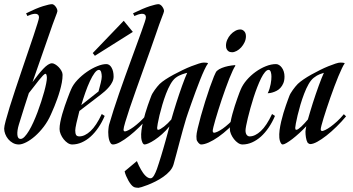

<svg xmlns="http://www.w3.org/2000/svg" viewBox="-65 -690 1701 926"><path d="M25.9 6.8Q10.3 6.8 -2.9 -0.5Q-16.1 -7.8 -25.4 -19Q-34.7 -30.3 -39.8 -43.7Q-44.9 -57.1 -44.9 -69.8Q-44.9 -80.1 -37.6 -107.4Q-30.3 -134.8 -18.6 -172.9Q-6.8 -210.9 8.3 -256.3Q23.4 -301.8 39.1 -348.1Q54.7 -394.5 69.8 -438.5Q85 -482.4 96.7 -517.8Q108.4 -553.2 115.7 -576.7Q123 -600.1 123 -605Q123 -615.7 117.4 -619.9Q111.8 -624 103.3 -623.5Q94.7 -623 85 -619.9Q75.2 -616.7 66.9 -612.8L61 -626Q110.8 -650.4 142.3 -660.2Q173.8 -669.9 186 -669.9Q189.5 -669.9 193.8 -667.2Q198.2 -664.6 202.1 -659.7Q206.1 -654.8 209 -648.7Q211.9 -642.6 211.9 -636.2Q211.9 -632.3 200.7 -603.8Q189.5 -575.2 173.8 -528.8L91.8 -293.9Q105.5 -313 118.7 -329.3Q131.8 -345.7 143.6 -358.2Q155.3 -370.6 166 -377.7Q176.8 -384.8 186 -384.8Q192.4 -384.8 201.2 -379.6Q210 -374.5 217.8 -366.5Q225.6 -358.4 231.2 -348.6Q236.8 -338.9 236.8 -329.1Q236.8 -311.5 233.2 -291.7Q229.5 -272 223.6 -251.7Q217.8 -231.4 210.9 -212.4Q204.1 -193.4 197.8 -178Q191.4 -162.6 186.5 -151.6Q181.6 -140.6 180.2 -137.2Q166 -105 145.8 -78.6Q125.5 -52.2 103.8 -33.2Q82 -14.2 61.3 -3.7Q40.5 6.8 25.9 6.8ZM154.8 -334Q149.9 -334 141.8 -325.4Q133.8 -316.9 123 -303.7Q112.3 -290.5 99.9 -273.9Q87.4 -257.3 74.2 -241.2Q64.5 -210.9 52.7 -174.8Q41 -138.7 25.9 -88.9Q17.1 -59.6 18.8 -39.8Q20.5 -20 34.2 -20Q43.5 -20 53.7 -30.8Q64 -41.5 74.7 -59.3Q85.4 -77.1 95.9 -100.3Q106.4 -123.5 116 -148.9Q125.5 -174.3 133.8 -200Q142.1 -225.6 148.2 -247.8Q154.3 -270 157.7 -287.6Q161.1 -305.2 161.1 -314Q161.1 -315.9 160.9 -319.1Q160.6 -322.3 159.9 -325.7Q159.2 -329.1 158 -331.5Q156.7 -334 154.8 -334Z M283.2 6.8Q272.5 6.8 261.7 -0.2Q251 -7.3 242.2 -18.3Q233.4 -29.3 227.8 -42.5Q222.2 -55.7 222.2 -67.9Q222.2 -82.5 225.8 -101.1Q229.5 -119.6 235.1 -139.6Q240.7 -159.7 247.6 -179.2Q254.4 -198.7 260.5 -215.1Q266.6 -231.4 271.2 -243.2Q275.9 -254.9 277.8 -258.8Q287.6 -282.2 308.3 -304.2Q329.1 -326.2 353.8 -343.3Q378.4 -360.4 403.6 -370.6Q428.7 -380.9 447.8 -380.9Q463.4 -380.9 473.1 -363.8Q482.9 -346.7 482.9 -320.8Q482.9 -307.6 476.8 -294.9Q470.7 -282.2 461.2 -271Q451.7 -259.8 440.7 -250Q429.7 -240.2 419.9 -232.9L317.9 -154.8Q309.1 -121.6 303.5 -95.9Q297.9 -70.3 297.9 -61Q297.9 -46.9 301.8 -39.6Q305.7 -32.2 317.9 -32.2Q343.8 -32.2 371.6 -57.9Q399.4 -83.5 425.8 -140.1L439.9 -130.9Q426.8 -100.1 409.4 -74.7Q392.1 -49.3 372.1 -31.2Q352.1 -13.2 329.3 -3.2Q306.6 6.8 283.2 6.8ZM412.1 -353Q402.3 -353 391.1 -337.9Q379.9 -322.8 368.7 -298.6Q357.4 -274.4 346.7 -243.9Q335.9 -213.4 327.1 -183.1L410.2 -249Q416 -270 420.9 -290.3Q425.8 -310.5 425.8 -320.8Q425.8 -326.2 425 -331.8Q424.3 -337.4 422.9 -342.3Q421.4 -347.2 418.7 -350.1Q416 -353 412.1 -353ZM575.7 -536.1 392.6 -420.9 382.3 -434.1 531.7 -589.8Z M688 -528.8Q675.8 -492.7 659.2 -446.5Q642.6 -400.4 625.2 -351.8Q607.9 -303.2 590.8 -255.4Q573.7 -207.5 560.5 -168.2Q547.4 -128.9 539.1 -101.1Q530.8 -73.2 530.8 -64.9Q530.8 -56.2 538.1 -56.2Q543 -56.6 553.7 -61.8Q564.5 -66.9 578.6 -77.1Q592.8 -87.4 609.1 -102.3Q625.5 -117.2 642.1 -137.2L652.8 -127Q631.3 -101.1 606.7 -76.9Q582 -52.7 558.3 -34.2Q534.7 -15.6 514.2 -4.4Q493.7 6.8 480 6.8Q473.1 6.8 468.8 0.7Q464.4 -5.4 461.7 -14.4Q459 -23.4 458 -33.9Q457 -44.4 457 -53.2Q457 -55.2 457.3 -59.3Q457.5 -63.5 458 -68.6Q458.5 -73.7 459.2 -78.9Q460 -84 460.9 -87.9Q470.2 -120.6 482.7 -159.2Q495.1 -197.8 509.3 -238.8Q523.4 -279.8 538.6 -321.8Q553.7 -363.8 568.1 -403.1Q582.5 -442.4 595.2 -477.3Q607.9 -512.2 617.7 -539.3Q627.4 -566.4 633.1 -583.7Q638.7 -601.1 638.7 -605Q638.7 -615.7 633.1 -619.9Q627.4 -624 619.1 -623.5Q610.8 -623 601.1 -619.9Q591.3 -616.7 583 -612.8L576.7 -626Q627 -650.4 657.5 -660.2Q688 -669.9 699.7 -669.9Q703.1 -669.9 707.8 -667.2Q712.4 -664.6 716.3 -659.7Q720.2 -654.8 723.1 -648.7Q726.1 -642.6 726.1 -636.2Q726.1 -632.3 714.8 -603.8Q703.6 -575.2 688 -528.8Z M833 -119.1Q825.2 -93.3 817.1 -64.2Q809.1 -35.2 801.3 -5.9Q793.5 23.4 786.1 51.5Q778.8 79.6 772 103Q767.1 120.1 753.7 135.3Q740.2 150.4 722.4 162.8Q704.6 175.3 684.6 185.3Q664.6 195.3 647.5 201.9Q630.4 208.5 618.2 212.2Q606 215.8 603 215.8Q598.6 215.8 591.1 214.8Q583.5 213.9 579.1 210.9Q573.7 208 567.1 200Q560.5 191.9 554.4 181.2Q548.3 170.4 543.2 158.4Q538.1 146.5 536.1 136.2L595.2 86.9Q604.5 110.4 615.2 128.4Q619.6 136.2 625 143.8Q630.4 151.4 636.2 157.2Q642.1 163.1 648.4 166.5Q654.8 169.9 661.1 169.9Q666 169.9 670.2 166Q674.3 162.1 678 156Q681.6 149.9 685.1 141.8Q688.5 133.8 691.9 125Q695.8 113.8 700.9 97.9Q706.1 82 711.7 63.7Q717.3 45.4 722.9 25.9Q728.5 6.3 733.9 -12.7Q739.3 -31.7 743.9 -49.1Q748.5 -66.4 752 -80.1Q734.9 -59.1 716.3 -42.7Q697.8 -26.4 681.2 -15.4Q664.6 -4.4 651.6 1.2Q638.7 6.8 632.8 6.8Q628.9 6.8 626.2 3.9Q623.5 1 621.3 -3.9Q619.1 -8.8 617.9 -14.2Q616.7 -19.5 616.2 -24.9Q614.7 -42 617.4 -62.3Q620.1 -82.5 625 -103.5Q629.9 -124.5 636 -144.8Q642.1 -165 647.9 -181.9Q653.8 -198.7 658.2 -210.4Q662.6 -222.2 664.1 -226.1Q666 -231.9 670.7 -240Q675.3 -248 681.2 -256.1Q687 -264.2 693.1 -271.7Q699.2 -279.3 705.1 -285.2Q715.8 -295.4 733.6 -307.1Q751.5 -318.8 772.5 -330.1Q793.5 -341.3 815.7 -352.1Q837.9 -362.8 857.9 -370.6Q877.9 -378.4 893.6 -383.3Q909.2 -388.2 917 -388.2Q923.8 -388.2 929 -387.7Q934.1 -387.2 937 -386.2L938 -383.8Q930.7 -374.5 920.7 -353Q910.6 -331.5 899.9 -304.4Q889.2 -277.3 878.2 -247.6Q867.2 -217.8 857.9 -191.4Q848.6 -165 841.8 -145.5Q835 -126 833 -119.1ZM698.2 -64Q702.1 -64 709.7 -68.4Q717.3 -72.8 726.1 -79.6Q734.9 -86.4 744.1 -95.5Q753.4 -104.5 761.2 -113.8Q766.1 -130.9 772.2 -151.4Q778.3 -171.9 785.2 -193.4Q792 -214.8 799.3 -236.3Q806.6 -257.8 813.5 -277.1Q820.3 -296.4 826.7 -312.3Q833 -328.1 837.9 -338.9Q834 -337.9 827.9 -336.2Q821.8 -334.5 814.2 -331.8Q806.6 -329.1 798.3 -325Q790 -320.8 782.2 -314.9Q769 -304.7 757.3 -284.2Q745.6 -263.7 735.8 -238Q726.1 -212.4 718 -185.1Q710 -157.7 704.3 -134.3Q698.7 -110.8 695.8 -94.2Q692.9 -77.6 692.9 -74.2Q692.9 -70.3 693.6 -67.1Q694.3 -64 698.2 -64Z M1094.2 -547.9Q1104.5 -547.9 1112.8 -539.3Q1121.1 -530.8 1121.1 -515.1Q1121.1 -500 1114.5 -486.1Q1107.9 -472.2 1098.1 -461.4Q1088.4 -450.7 1076.4 -444.3Q1064.5 -438 1054.2 -438Q1049.8 -438 1044.7 -439.2Q1039.6 -440.4 1035.2 -444.1Q1030.8 -447.8 1027.8 -454.1Q1024.9 -460.4 1024.9 -470.2Q1024.9 -484.4 1031 -498.3Q1037.1 -512.2 1047.1 -523.2Q1057.1 -534.2 1069.3 -541Q1081.5 -547.9 1094.2 -547.9ZM1070.3 -373Q1064.9 -365.7 1057.4 -349.6Q1049.8 -333.5 1041 -311.3Q1032.2 -289.1 1022.9 -263.2Q1013.7 -237.3 1004.6 -210.7Q995.6 -184.1 987.8 -158.9Q980 -133.8 973.9 -113Q967.8 -92.3 964.4 -77.9Q960.9 -63.5 960.9 -59.1Q960.9 -49.8 968.3 -49.8Q974.1 -50.3 984.9 -55.2Q995.6 -60.1 1009.5 -69.8Q1023.4 -79.6 1040 -94.7Q1056.6 -109.9 1074.2 -130.9L1085 -121.1Q1063.5 -93.8 1038.3 -70.6Q1013.2 -47.4 988.5 -30Q963.9 -12.7 941.9 -2.9Q919.9 6.8 905.3 6.8Q901.4 6.8 897.9 4.2Q894.5 1.5 892.1 -1Q883.8 -10.7 883.1 -18.1Q882.3 -25.4 882.3 -33.2Q882.3 -44.4 888.4 -70.8Q894.5 -97.2 903.8 -130.6Q913.1 -164.1 924.6 -200.7Q936 -237.3 947 -268.6Q958 -299.8 967 -321.8Q976.1 -343.8 981 -348.1Q990.7 -356.9 1005.4 -362.5Q1020 -368.2 1034.2 -371.1Q1050.3 -374.5 1068.4 -376Z M1139.2 -32.2Q1165 -32.2 1192.9 -57.9Q1220.7 -83.5 1247.1 -140.1L1261.2 -130.9Q1248 -100.1 1230.7 -74.7Q1213.4 -49.3 1193.4 -31.2Q1173.3 -13.2 1150.6 -3.2Q1127.9 6.8 1104.5 6.8Q1093.8 6.8 1083 -0.5Q1072.3 -7.8 1063.5 -19Q1054.7 -30.3 1049.1 -43.2Q1043.5 -56.2 1043.5 -67.9Q1043.5 -82.5 1046.9 -101.1Q1050.3 -119.6 1055.7 -139.6Q1061 -159.7 1067.4 -179.2Q1073.7 -198.7 1079.6 -215.1Q1085.4 -231.4 1089.8 -243.2Q1094.2 -254.9 1096.2 -258.8Q1106 -282.2 1125 -304.2Q1144 -326.2 1167.7 -343.3Q1191.4 -360.4 1217 -370.6Q1242.7 -380.9 1266.1 -380.9Q1273.9 -380.9 1281.2 -376.2Q1288.6 -371.6 1294.4 -363.5Q1300.3 -355.5 1303.7 -344.5Q1307.1 -333.5 1307.1 -320.8Q1307.1 -301.8 1301.5 -288.6Q1295.9 -275.4 1287.6 -266.4Q1279.3 -257.3 1269.3 -252.2Q1259.3 -247.1 1250.2 -244.4Q1241.2 -241.7 1234.6 -241Q1228 -240.2 1226.1 -240.2Q1231.4 -250.5 1234.9 -262.2Q1238.3 -273.9 1240.5 -284.9Q1242.7 -295.9 1243.4 -305.2Q1244.1 -314.5 1244.1 -320.8Q1244.1 -326.2 1243.4 -331.8Q1242.7 -337.4 1241.2 -342.3Q1239.7 -347.2 1237.1 -350.1Q1234.4 -353 1230.5 -353Q1222.2 -353 1212.9 -342Q1203.6 -331.1 1194.3 -312.5Q1185.1 -293.9 1175.8 -270Q1166.5 -246.1 1158.2 -220.2Q1149.9 -194.3 1142.8 -168.7Q1135.7 -143.1 1130.4 -121.3Q1125 -99.6 1122.1 -83.5Q1119.1 -67.4 1119.1 -61Q1119.1 -46.9 1124.8 -39.6Q1130.4 -32.2 1139.2 -32.2Z M1604 -128.9Q1582.5 -103 1557.9 -78.9Q1533.2 -54.7 1509.5 -36.1Q1485.8 -17.6 1465.3 -6.3Q1444.8 4.9 1431.2 4.9Q1428.2 4.9 1423.8 2.2Q1419.4 -0.5 1418 -2.9Q1412.6 -12.7 1410.4 -27.6Q1408.2 -42.5 1408.2 -55.2Q1408.2 -59.1 1409.4 -66.2Q1410.6 -73.2 1412.1 -81.1Q1396 -64 1378.7 -48.1Q1361.3 -32.2 1345.5 -20Q1329.6 -7.8 1317.1 -0.5Q1304.7 6.8 1298.8 6.8Q1294.9 6.8 1292.2 3.9Q1289.6 1 1287.4 -3.9Q1285.2 -8.8 1283.9 -14.2Q1282.7 -19.5 1282.2 -24.9Q1280.8 -42 1283.4 -62.3Q1286.1 -82.5 1291 -103.5Q1295.9 -124.5 1302 -144.8Q1308.1 -165 1314 -181.9Q1319.8 -198.7 1324.2 -210.4Q1328.6 -222.2 1330.1 -226.1Q1332 -231.9 1336.7 -240Q1341.3 -248 1347.2 -256.1Q1353 -264.2 1359.1 -271.7Q1365.2 -279.3 1371.1 -285.2Q1381.8 -295.4 1398.9 -307.1Q1416 -318.8 1436.3 -330.1Q1456.5 -341.3 1478 -352.1Q1499.5 -362.8 1518.8 -370.6Q1538.1 -378.4 1553.2 -383.3Q1568.4 -388.2 1576.2 -388.2Q1583 -388.2 1588.1 -387.7Q1593.3 -387.2 1596.2 -386.2L1597.2 -383.8Q1591.8 -377 1584 -360.4Q1576.2 -343.8 1566.9 -321.8Q1557.6 -299.8 1547.9 -273.4Q1538.1 -247.1 1528.6 -220.2Q1519 -193.4 1510.7 -167.7Q1502.4 -142.1 1495.8 -121.1Q1489.3 -100.1 1485.6 -85.7Q1481.9 -71.3 1481.9 -66.9Q1481.9 -58.1 1489.3 -58.1Q1494.1 -58.6 1504.9 -63.7Q1515.6 -68.8 1529.8 -79.1Q1543.9 -89.4 1560.3 -104.2Q1576.7 -119.1 1593.3 -139.2ZM1364.3 -64Q1368.2 -64 1374.5 -68.4Q1380.9 -72.8 1388.2 -79.6Q1395.5 -86.4 1403.8 -95.5Q1412.1 -104.5 1419.9 -113.8Q1424.8 -130.9 1430.9 -151.4Q1437 -171.9 1443.8 -193.4Q1450.7 -214.8 1458 -236.3Q1465.3 -257.8 1472.4 -277.1Q1479.5 -296.4 1485.8 -312.3Q1492.2 -328.1 1497.1 -338.9Q1489.3 -336.4 1476.6 -331.8Q1463.9 -327.1 1448.2 -314.9Q1435.1 -304.7 1423.3 -284.2Q1411.6 -263.7 1401.9 -238Q1392.1 -212.4 1384 -185.1Q1376 -157.7 1370.4 -134.3Q1364.7 -110.8 1361.8 -94.2Q1358.9 -77.6 1358.9 -74.2Q1358.9 -70.3 1359.6 -67.1Q1360.4 -64 1364.3 -64Z"/></svg>

Font: Romanesco
Style: Regular
Weight: 400
Designer: Astigmatic (AOETI)
Foundry: Astigmatic (AOETI)
Version: Version 1.000